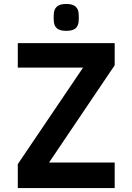

<svg xmlns="http://www.w3.org/2000/svg" viewBox="-20 -951 670 971"><path d="M70 -733H560V-621L228 -129H560V0H70V-121L400 -609H70ZM315 -795Q282 -795 267.5 -808Q253 -821 252 -846Q251 -863 252 -880Q253 -904 267.5 -917.5Q282 -931 315 -931Q348 -931 362.5 -917.5Q377 -904 378 -880Q379 -863 378 -846Q377 -821 362.5 -808Q348 -795 315 -795Z"/></svg>

Font: Kreadon
Style: Bold
Weight: 700
Designer: Reiya WATANABE
Foundry: StudioGnu
Version: Version 1.003; ttfautohint (v1.8.4.7-5d5b);gftools[0.9.32]